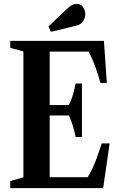

<svg xmlns="http://www.w3.org/2000/svg" viewBox="-20 -973 619 993"><path d="M33 0V-36.5L101 -56V-707L33 -725.5V-761.5H517.5L532.5 -544H499.5Q489 -583 474 -625Q459 -667 438.5 -706H237V-429.5H336.5Q350 -457.5 358 -485.8Q366 -514 371 -541H404V-264.5H371Q366 -291.5 357.5 -320Q349 -348.5 336.5 -376H237V-56.5H433.5Q459.5 -100 475.8 -144Q492 -188 506 -231.5H547L513.5 0ZM243.5 -808.5 230.5 -836 329 -929.5Q342.5 -942.5 355 -947.8Q367.5 -953 377 -953Q397.5 -953 409.2 -936.8Q421 -920.5 421 -900Q421 -881.5 410 -863.8Q399 -846 374 -840Z"/></svg>

Font: Libre Caslon Condensed
Style: Bold
Weight: 700
Designer: Pablo Impallari, Rodrigo Fuenzalida, Katja Schimmel, Ertekin Erdin
Foundry: Pablo Impallari, Rodrigo Fuenzalida
Version: Version 2.000; ttfautohint (v1.8.4.7-5d5b);gftools[0.9.33]